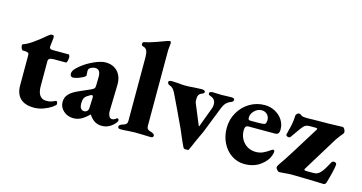

<svg xmlns="http://www.w3.org/2000/svg" viewBox="-77 -1036 2614 1387"><g transform="rotate(15 1230.5 -342.0)"><path d="M88 -116V-346Q88 -355 81 -359Q74 -363 57 -364H42Q36 -364 30.5 -376Q25 -388 25 -399Q25 -406 31 -408Q84 -425 189 -515Q191 -516 196.5 -520.5Q202 -525 206.5 -527Q211 -529 216 -529Q226 -529 229.5 -524.5Q233 -520 232 -507L225 -445Q222 -423 250 -423H370Q372 -423 375 -416Q378 -409 378 -404Q378 -388 374 -374.5Q370 -361 365 -361H273Q252 -361 242.5 -355Q233 -349 233 -336V-149Q233 -103 250 -80Q267 -57 297 -57Q317 -57 329 -60Q341 -63 349.5 -67Q358 -71 362 -73Q366 -75 369 -75Q374 -75 377 -68.5Q380 -62 380 -53Q380 -46 356.5 -29.5Q333 -13 297.5 0.5Q262 14 226 14Q157 14 122.5 -19.5Q88 -53 88 -116Z M415 -80Q415 -114 436.5 -138Q458 -162 503 -182L589 -220Q609 -229 614 -236Q619 -243 619 -263L620 -318Q622 -378 580 -378Q568 -378 555 -372.5Q542 -367 536 -360Q531 -354 531 -341Q531 -334 532 -325.5Q533 -317 533 -310Q533 -300 498 -284.5Q463 -269 439 -269Q431 -269 425.5 -275.5Q420 -282 420 -292Q420 -308 431 -323Q442 -338 468 -359Q508 -391 558.5 -413.5Q609 -436 643 -436Q700 -436 733.5 -399.5Q767 -363 766 -302L761 -108Q760 -85 768.5 -68.5Q777 -52 790 -52Q808 -52 822 -65Q825 -68 828 -68Q833 -68 836.5 -64.5Q840 -61 840 -56Q840 -44 820 -24Q782 14 733 14Q702 14 679 0Q656 -14 636 -44H634Q601 -12 575 1Q549 14 520 14Q476 14 445.5 -13.5Q415 -41 415 -80ZM608 -68Q614 -76 614 -91L617 -168Q617 -182 607 -182Q603 -182 597 -179Q569 -164 558.5 -150Q548 -136 548 -104Q548 -78 558 -66.5Q568 -55 582 -55Q598 -55 608 -68Z M850 -12Q850 -25 873 -33Q876 -34 887.5 -38Q899 -42 904.5 -49.5Q910 -57 910 -71V-546Q910 -577 902.5 -595Q895 -613 872 -618Q861 -620 861 -634Q861 -647 871 -649Q909 -656 959.5 -674.5Q1010 -693 1016 -695L1035 -702Q1044 -705 1049 -705Q1060 -705 1060 -692L1058 -669L1055 -638V-73Q1055 -56 1062 -49Q1069 -42 1079 -39Q1089 -36 1092 -35Q1115 -27 1115 -14Q1115 -7 1110 -3Q1105 1 1095 1Q1073 1 1033 -1L979 -2Q962 -2 928 0Q901 3 870 3Q860 3 855 -1Q850 -5 850 -12Z M1327 -24 1306 -72 1291 -108Q1238 -222 1229 -240L1184 -334Q1172 -361 1161 -375Q1150 -389 1133 -395Q1123 -399 1119 -403.5Q1115 -408 1115 -417Q1115 -429 1140 -429Q1158 -429 1173.5 -427.5Q1189 -426 1195 -426Q1216 -423 1244 -423Q1273 -423 1300 -426Q1309 -426 1328.5 -427.5Q1348 -429 1365 -429Q1374 -429 1381.5 -425.5Q1389 -422 1389 -415Q1389 -408 1385 -405Q1381 -402 1375.5 -399.5Q1370 -397 1367 -396Q1343 -386 1343 -353V-343Q1343 -328 1347 -320L1411 -165H1414L1470 -315Q1475 -328 1475 -345Q1475 -363 1466.5 -376Q1458 -389 1442 -395Q1430 -399 1425 -402.5Q1420 -406 1420 -414Q1420 -421 1427.5 -424.5Q1435 -428 1444 -428L1512 -426Q1544 -426 1583 -428Q1608 -428 1608 -416Q1608 -407 1604 -402.5Q1600 -398 1590 -394Q1550 -380 1532 -333L1454 -135Q1448 -122 1423 -68L1415 -50Q1392 4 1383 21H1356Q1349 21 1344 12Q1339 3 1327 -24Z M1609 -205Q1609 -268 1639 -321Q1669 -374 1720.5 -405Q1772 -436 1833 -436Q1875 -436 1910.5 -417Q1946 -398 1967 -366Q1988 -334 1988 -295Q1988 -275 1980.5 -265.5Q1973 -256 1957 -256H1759Q1745 -256 1738.5 -248Q1732 -240 1732 -221Q1732 -166 1767 -129Q1802 -92 1857 -92Q1884 -92 1908 -102.5Q1932 -113 1960 -133Q1969 -140 1974 -140Q1985 -140 1985 -127Q1985 -118 1979 -100Q1964 -55 1915.5 -20.5Q1867 14 1799 14Q1746 14 1702.5 -15Q1659 -44 1634 -94Q1609 -144 1609 -205ZM1812 -300Q1836 -300 1847.5 -301Q1859 -302 1868 -305Q1872 -306 1875.5 -315Q1879 -324 1879 -335Q1879 -361 1862.5 -377.5Q1846 -394 1820 -394Q1790 -394 1766 -369Q1742 -344 1744 -315Q1744 -308 1748 -304Q1752 -300 1759 -300Z M2031 -25Q2031 -32 2039.5 -45Q2048 -58 2057 -71Q2061 -77 2065 -82.5Q2069 -88 2073 -94L2119 -166Q2177 -258 2240 -361Q2242 -365 2242 -367Q2242 -373 2229 -373H2184Q2169 -373 2159 -369Q2149 -365 2139 -355Q2130 -346 2087 -284L2071 -261Q2066 -256 2059 -256Q2051 -256 2044 -260.5Q2037 -265 2038 -271Q2039 -275 2051.5 -326Q2064 -377 2064 -414Q2064 -425 2071.5 -433Q2079 -441 2088 -441Q2098 -441 2108 -431Q2116 -424 2157 -424L2199 -425Q2324 -425 2415 -429Q2424 -429 2431 -417.5Q2438 -406 2438 -395Q2438 -390 2435 -385Q2418 -365 2392 -329L2232 -68Q2229 -64 2229 -60Q2229 -53 2247 -53H2298Q2314 -53 2326 -58Q2338 -63 2350 -76Q2363 -90 2372.5 -105.5Q2382 -121 2390 -135.5Q2398 -150 2403 -159Q2409 -170 2421 -170Q2429 -170 2435 -165.5Q2441 -161 2441 -154Q2441 -139 2430.5 -95Q2420 -51 2408 -11Q2406 -4 2400.5 0.5Q2395 5 2388 5L2336 3Q2316 3 2259.5 1Q2203 -1 2146 -1Q2126 -1 2090 3L2056 5Q2051 5 2041 -5.5Q2031 -16 2031 -25Z"/></g></svg>

Font: EB Garamond ExtraBold
Style: Regular
Weight: 800
Designer: Georg Duffner and Octavio Pardo
Foundry: Georg Duffner
Version: Version 1.000